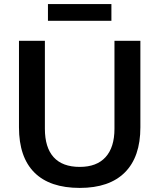

<svg xmlns="http://www.w3.org/2000/svg" viewBox="-20 -912 780 941"><path d="M73 -288V-712H200V-281Q200 -189 243 -141.5Q286 -94 371 -94Q454 -94 497.5 -142Q541 -190 541 -281V-712H668V-288Q668 -143 592 -67Q516 9 371 9Q224 9 148.5 -66.5Q73 -142 73 -288ZM215 -810V-892H526V-810Z"/></svg>

Font: Muli-Bold
Style: Bold
Weight: 700
Version: Version 2.000